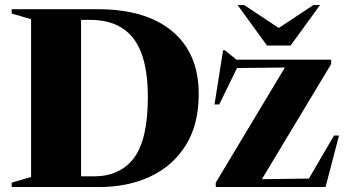

<svg xmlns="http://www.w3.org/2000/svg" viewBox="-20 -752 1389 772"><path d="M27 0V-17.5L105 -40.5V-675L27 -697.5V-715H372.5Q567 -715 673 -626Q779 -537 779 -374Q779 -250.5 726.5 -167.2Q674 -84 583.8 -42Q493.5 0 379.5 0ZM574.5 -363Q574.5 -521 517 -596.5Q459.5 -672 343 -672H306V-43H358Q462.5 -43 518.5 -116.8Q574.5 -190.5 574.5 -363ZM847.5 0V-17.5L1125.5 -480.5L933 -478.5L861.5 -332H842.5L877 -550H884L931 -512H1311.5V-494.5L1033 -31.5L1222 -34L1323 -207H1343L1289 0ZM1267 -732 1148.5 -569H1053.5L935 -732H961.5L1101 -639.5L1240.5 -732Z"/></svg>

Font: Newsreader Display
Style: Bold
Weight: 700
Designer: Hugues Gentile
Foundry: Production Type
Version: Version 1.001